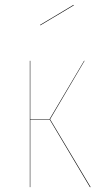

<svg xmlns="http://www.w3.org/2000/svg" viewBox="-20 -766 414 786"><path d="M280.8 -746.1 282.2 -744.1 145 -662.1 144 -664.1ZM326.2 -517.1 185.1 -277.8 351.1 0H348.1L183.1 -276.9H104V0H102.1V-517.1H104V-278.8H183.1L324.2 -517.1Z"/></svg>

Font: Fira Sans Compressed Two
Style: Regular
Weight: 100
Width: 1
Designer: Carrois Corporate & Edenspiekermann AG
Foundry: Carrois Corporate GbR & Edenspiekermann AG
Version: Version 4.203;PS 004.203;hotconv 1.0.88;makeotf.lib2.5.64775